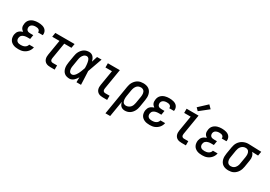

<svg xmlns="http://www.w3.org/2000/svg" viewBox="29 -1872 4462 3168"><g transform="rotate(30 2260.5 -287.5)"><path d="M203 8Q177 8 152 4.5Q127 1 104.5 -8.5Q82 -18 63.5 -34Q45 -50 34.5 -71.5Q24 -93 21 -118.5Q18 -144 22 -169Q26 -189 34 -207.5Q42 -226 57 -240.5Q72 -255 90.5 -264.5Q109 -274 128 -280Q113 -290 101 -303.5Q89 -317 82.5 -333.5Q76 -350 75.5 -369Q75 -388 78 -407Q81 -428 89.5 -447.5Q98 -467 113 -483Q128 -499 147 -510Q166 -521 186 -527Q206 -533 226.5 -535.5Q247 -538 268 -538Q290 -538 311.5 -535.5Q333 -533 353 -527Q373 -521 390.5 -510Q408 -499 420 -482Q432 -465 436.5 -444Q441 -423 438 -402Q437 -400 437 -398Q437 -396 436 -394H346Q346 -394 346.5 -395Q347 -396 347 -397Q349 -412 342.5 -425Q336 -438 324 -445.5Q312 -453 297.5 -455.5Q283 -458 268 -458Q257 -458 246.5 -457Q236 -456 225.5 -453Q215 -450 204.5 -445Q194 -440 186 -432.5Q178 -425 173 -414.5Q168 -404 166 -394Q164 -377 168 -360.5Q172 -344 184 -333.5Q196 -323 212.5 -319.5Q229 -316 246 -316H301L288 -236H233Q220 -236 207.5 -234.5Q195 -233 182 -229.5Q169 -226 157 -220.5Q145 -215 135 -205.5Q125 -196 119.5 -184Q114 -172 112 -159Q108 -140 113.5 -121.5Q119 -103 132.5 -91.5Q146 -80 165 -76Q184 -72 203 -72Q221 -72 239.5 -75.5Q258 -79 275.5 -88Q293 -97 305.5 -113Q318 -129 321 -147H411Q407 -124 397 -102.5Q387 -81 371.5 -62.5Q356 -44 335.5 -29.5Q315 -15 293 -6.5Q271 2 248 5Q225 8 203 8Z M810 0Q788 0 767 -3.5Q746 -7 728 -16.5Q710 -26 697 -42Q684 -58 678 -77.5Q672 -97 671.5 -118.5Q671 -140 675 -161L723 -450H585L598 -530H965L951 -450H814L764 -148Q762 -136 762.5 -123Q763 -110 769 -100Q775 -90 786 -85Q797 -80 810 -80H891V0Z M1175 8Q1148 8 1122 1Q1096 -6 1076.5 -22.5Q1057 -39 1045 -62.5Q1033 -86 1028.5 -112Q1024 -138 1025 -165.5Q1026 -193 1031 -221L1053 -351Q1056 -374 1063 -397Q1070 -420 1082 -441.5Q1094 -463 1111 -482Q1128 -501 1149 -514Q1170 -527 1194 -532.5Q1218 -538 1241 -538Q1265 -538 1286 -528.5Q1307 -519 1321 -502Q1335 -485 1344 -464.5Q1353 -444 1359 -422Q1367 -449 1375.5 -476Q1384 -503 1393 -530H1479Q1454 -461 1430.5 -392.5Q1407 -324 1382 -256Q1386 -192 1388 -128Q1390 -64 1393 0H1307Q1307 -24 1307.5 -47.5Q1308 -71 1309 -95Q1297 -76 1284 -58Q1271 -40 1254 -25Q1237 -10 1216.5 -1Q1196 8 1175 8ZM1175 -72Q1196 -72 1213 -86Q1230 -100 1242.5 -117.5Q1255 -135 1264.5 -154Q1274 -173 1282 -192.5Q1290 -212 1297 -231.5Q1304 -251 1311 -271Q1311 -285 1310.5 -298.5Q1310 -312 1309 -326Q1308 -340 1306 -353.5Q1304 -367 1301.5 -380.5Q1299 -394 1295 -407Q1291 -420 1284.5 -431Q1278 -442 1266.5 -450Q1255 -458 1241 -458Q1227 -458 1213.5 -453Q1200 -448 1189 -438.5Q1178 -429 1170 -416.5Q1162 -404 1156 -391Q1150 -378 1146.5 -364.5Q1143 -351 1141 -337L1120 -207Q1117 -193 1115.5 -178.5Q1114 -164 1115 -149.5Q1116 -135 1119 -121.5Q1122 -108 1129 -96.5Q1136 -85 1148.5 -78.5Q1161 -72 1175 -72Z M1810 0Q1788 0 1767 -3.5Q1746 -7 1728 -16.5Q1710 -26 1697 -42Q1684 -58 1678 -77.5Q1672 -97 1671.5 -118.5Q1671 -140 1675 -161L1723 -450H1599V-530H1827L1764 -148Q1762 -136 1762.5 -123Q1763 -110 1769 -100Q1775 -90 1786 -85Q1797 -80 1810 -80H1891V0Z M1977 205 2069 -351Q2073 -375 2080.5 -399Q2088 -423 2101.5 -445Q2115 -467 2134 -486Q2153 -505 2176 -517Q2199 -529 2223.5 -533.5Q2248 -538 2273 -538Q2301 -538 2328.5 -531.5Q2356 -525 2378 -510Q2400 -495 2414.5 -472Q2429 -449 2435.5 -422.5Q2442 -396 2441.5 -367Q2441 -338 2436 -309L2415 -179Q2411 -156 2404.5 -133.5Q2398 -111 2386.5 -89.5Q2375 -68 2358.5 -49Q2342 -30 2321 -17Q2300 -4 2277 2Q2254 8 2230 8Q2208 8 2187.5 1Q2167 -6 2152.5 -20.5Q2138 -35 2129.5 -54.5Q2121 -74 2117 -96L2067 205ZM2206 -72Q2229 -72 2251 -81.5Q2273 -91 2289 -108.5Q2305 -126 2313.5 -148Q2322 -170 2326 -193L2348 -323Q2350 -338 2351 -354Q2352 -370 2350 -385Q2348 -400 2342.5 -414Q2337 -428 2326.5 -438Q2316 -448 2301.5 -453Q2287 -458 2271 -458Q2257 -458 2242 -454Q2227 -450 2214 -441.5Q2201 -433 2191 -420.5Q2181 -408 2174.5 -394.5Q2168 -381 2164 -366.5Q2160 -352 2157 -338L2137 -218Q2135 -202 2133.5 -185.5Q2132 -169 2133.5 -153.5Q2135 -138 2139 -123Q2143 -108 2152 -96Q2161 -84 2175.5 -78Q2190 -72 2206 -72Z M2703 8Q2677 8 2652 4.5Q2627 1 2604.5 -8.5Q2582 -18 2563.5 -34Q2545 -50 2534.5 -71.5Q2524 -93 2521 -118.5Q2518 -144 2522 -169Q2526 -189 2534 -207.5Q2542 -226 2557 -240.5Q2572 -255 2590.5 -264.5Q2609 -274 2628 -280Q2613 -290 2601 -303.5Q2589 -317 2582.5 -333.5Q2576 -350 2575.5 -369Q2575 -388 2578 -407Q2581 -428 2589.5 -447.5Q2598 -467 2613 -483Q2628 -499 2647 -510Q2666 -521 2686 -527Q2706 -533 2726.5 -535.5Q2747 -538 2768 -538Q2790 -538 2811.5 -535.5Q2833 -533 2853 -527Q2873 -521 2890.5 -510Q2908 -499 2920 -482Q2932 -465 2936.5 -444Q2941 -423 2938 -402Q2937 -400 2937 -398Q2937 -396 2936 -394H2846Q2846 -394 2846.5 -395Q2847 -396 2847 -397Q2849 -412 2842.5 -425Q2836 -438 2824 -445.5Q2812 -453 2797.5 -455.5Q2783 -458 2768 -458Q2757 -458 2746.5 -457Q2736 -456 2725.5 -453Q2715 -450 2704.5 -445Q2694 -440 2686 -432.5Q2678 -425 2673 -414.5Q2668 -404 2666 -394Q2664 -377 2668 -360.5Q2672 -344 2684 -333.5Q2696 -323 2712.5 -319.5Q2729 -316 2746 -316H2801L2788 -236H2733Q2720 -236 2707.5 -234.5Q2695 -233 2682 -229.5Q2669 -226 2657 -220.5Q2645 -215 2635 -205.5Q2625 -196 2619.5 -184Q2614 -172 2612 -159Q2608 -140 2613.5 -121.5Q2619 -103 2632.5 -91.5Q2646 -80 2665 -76Q2684 -72 2703 -72Q2721 -72 2739.5 -75.5Q2758 -79 2775.5 -88Q2793 -97 2805.5 -113Q2818 -129 2821 -147H2911Q2907 -124 2897 -102.5Q2887 -81 2871.5 -62.5Q2856 -44 2835.5 -29.5Q2815 -15 2793 -6.5Q2771 2 2748 5Q2725 8 2703 8Z M3310 0Q3288 0 3267 -3.5Q3246 -7 3228 -16.5Q3210 -26 3197 -42Q3184 -58 3178 -77.5Q3172 -97 3171.5 -118.5Q3171 -140 3175 -161L3223 -450H3099V-530H3327L3264 -148Q3262 -136 3262.5 -123Q3263 -110 3269 -100Q3275 -90 3286 -85Q3297 -80 3310 -80H3391V0ZM3278 -586 3231 -634 3388 -780 3447 -720Z M3703 8Q3677 8 3652 4.5Q3627 1 3604.5 -8.5Q3582 -18 3563.5 -34Q3545 -50 3534.5 -71.5Q3524 -93 3521 -118.5Q3518 -144 3522 -169Q3526 -189 3534 -207.5Q3542 -226 3557 -240.5Q3572 -255 3590.5 -264.5Q3609 -274 3628 -280Q3613 -290 3601 -303.5Q3589 -317 3582.5 -333.5Q3576 -350 3575.5 -369Q3575 -388 3578 -407Q3581 -428 3589.5 -447.5Q3598 -467 3613 -483Q3628 -499 3647 -510Q3666 -521 3686 -527Q3706 -533 3726.5 -535.5Q3747 -538 3768 -538Q3790 -538 3811.5 -535.5Q3833 -533 3853 -527Q3873 -521 3890.5 -510Q3908 -499 3920 -482Q3932 -465 3936.5 -444Q3941 -423 3938 -402Q3937 -400 3937 -398Q3937 -396 3936 -394H3846Q3846 -394 3846.5 -395Q3847 -396 3847 -397Q3849 -412 3842.5 -425Q3836 -438 3824 -445.5Q3812 -453 3797.5 -455.5Q3783 -458 3768 -458Q3757 -458 3746.5 -457Q3736 -456 3725.5 -453Q3715 -450 3704.5 -445Q3694 -440 3686 -432.5Q3678 -425 3673 -414.5Q3668 -404 3666 -394Q3664 -377 3668 -360.5Q3672 -344 3684 -333.5Q3696 -323 3712.5 -319.5Q3729 -316 3746 -316H3801L3788 -236H3733Q3720 -236 3707.5 -234.5Q3695 -233 3682 -229.5Q3669 -226 3657 -220.5Q3645 -215 3635 -205.5Q3625 -196 3619.5 -184Q3614 -172 3612 -159Q3608 -140 3613.5 -121.5Q3619 -103 3632.5 -91.5Q3646 -80 3665 -76Q3684 -72 3703 -72Q3721 -72 3739.5 -75.5Q3758 -79 3775.5 -88Q3793 -97 3805.5 -113Q3818 -129 3821 -147H3911Q3907 -124 3897 -102.5Q3887 -81 3871.5 -62.5Q3856 -44 3835.5 -29.5Q3815 -15 3793 -6.5Q3771 2 3748 5Q3725 8 3703 8Z M4202 8Q4174 8 4146.5 1.5Q4119 -5 4097 -20Q4075 -35 4060.5 -58Q4046 -81 4039.5 -107.5Q4033 -134 4033.5 -163Q4034 -192 4039 -221L4061 -351Q4065 -375 4073 -399Q4081 -423 4095 -444.5Q4109 -466 4128.5 -484Q4148 -502 4171 -513.5Q4194 -525 4218.5 -531.5Q4243 -538 4268 -538Q4272 -538 4275.5 -538Q4279 -538 4283 -538L4521 -530L4507 -450L4390 -454Q4404 -442 4413.5 -425Q4423 -408 4427.5 -389.5Q4432 -371 4432 -350.5Q4432 -330 4428 -309L4407 -179Q4403 -155 4395 -131Q4387 -107 4374 -85Q4361 -63 4341.5 -44Q4322 -25 4299.5 -13Q4277 -1 4252 3.5Q4227 8 4202 8ZM4204 -72Q4218 -72 4233 -76Q4248 -80 4261 -88.5Q4274 -97 4284 -109.5Q4294 -122 4301 -135.5Q4308 -149 4312 -163.5Q4316 -178 4318 -193L4340 -323Q4342 -337 4343 -352Q4344 -367 4343 -381Q4342 -395 4337.5 -409Q4333 -423 4325 -433.5Q4317 -444 4304 -450.5Q4291 -457 4276 -458H4270Q4268 -458 4266 -458Q4264 -458 4263 -458Q4241 -458 4220 -447.5Q4199 -437 4184 -419.5Q4169 -402 4161 -380.5Q4153 -359 4149 -337L4128 -207Q4125 -192 4124 -176Q4123 -160 4125 -145Q4127 -130 4133 -116Q4139 -102 4149 -92Q4159 -82 4173.5 -77Q4188 -72 4204 -72Z"/></g></svg>

Font: Iosevka Slab Medium Oblique
Style: Regular
Weight: 500
Italic angle: -9°
Monospace: yes
Designer: Belleve Invis
Foundry: Belleve Invis
Version: Version 11.1.1; ttfautohint (v1.8.3)